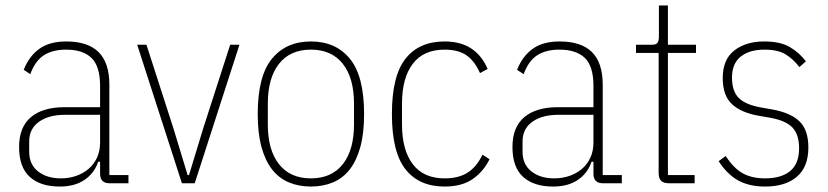

<svg xmlns="http://www.w3.org/2000/svg" viewBox="-20 -672 3036 704"><path d="M382 0Q347 0 347 -35V-79H340Q326 -37 290 -12.5Q254 12 199 12Q128 12 89 -23.5Q50 -59 50 -133Q50 -206 93.5 -242.5Q137 -279 217 -279H347V-357Q347 -429 315.5 -459.5Q284 -490 222 -490Q173 -490 141 -469.5Q109 -449 91 -400L67 -416Q86 -465 123.5 -492.5Q161 -520 223 -520Q302 -520 341.5 -481Q381 -442 381 -361V-30H451V0ZM203 -18Q233 -18 259 -27Q285 -36 304.5 -52.5Q324 -69 335.5 -93.5Q347 -118 347 -150V-251H217Q159 -251 123 -225.5Q87 -200 87 -153V-116Q87 -69 119.5 -43.5Q152 -18 203 -18Z M647 0 483 -508H517L616 -201L668 -30H673L725 -201L824 -508H858L694 0Z M1120 12Q1075 12 1038.5 -3.5Q1002 -19 977 -51.5Q952 -84 938.5 -134Q925 -184 925 -254Q925 -393 977 -456.5Q1029 -520 1120 -520Q1211 -520 1263 -456.5Q1315 -393 1315 -254Q1315 -184 1301.5 -134Q1288 -84 1263 -51.5Q1238 -19 1201.5 -3.5Q1165 12 1120 12ZM1120 -18Q1196 -18 1237 -70Q1278 -122 1278 -216V-292Q1278 -386 1237 -438Q1196 -490 1120 -490Q1044 -490 1003 -438Q962 -386 962 -292V-216Q962 -122 1003 -70Q1044 -18 1120 -18Z M1610 12Q1517 12 1467 -51Q1417 -114 1417 -254Q1417 -394 1467 -457Q1517 -520 1610 -520Q1670 -520 1709 -493.5Q1748 -467 1768 -419L1740 -404Q1720 -449 1690 -469.5Q1660 -490 1610 -490Q1533 -490 1493.5 -438Q1454 -386 1454 -292V-216Q1454 -122 1493.5 -70Q1533 -18 1610 -18Q1663 -18 1696 -40Q1729 -62 1749 -105L1775 -88Q1752 -42 1712.5 -15Q1673 12 1610 12Z M2191 0Q2156 0 2156 -35V-79H2149Q2135 -37 2099 -12.5Q2063 12 2008 12Q1937 12 1898 -23.5Q1859 -59 1859 -133Q1859 -206 1902.5 -242.5Q1946 -279 2026 -279H2156V-357Q2156 -429 2124.5 -459.5Q2093 -490 2031 -490Q1982 -490 1950 -469.5Q1918 -449 1900 -400L1876 -416Q1895 -465 1932.5 -492.5Q1970 -520 2032 -520Q2111 -520 2150.5 -481Q2190 -442 2190 -361V-30H2260V0ZM2012 -18Q2042 -18 2068 -27Q2094 -36 2113.5 -52.5Q2133 -69 2144.5 -93.5Q2156 -118 2156 -150V-251H2026Q1968 -251 1932 -225.5Q1896 -200 1896 -153V-116Q1896 -69 1928.5 -43.5Q1961 -18 2012 -18Z M2434 0Q2413 0 2404 -9Q2395 -18 2395 -39V-478H2312V-508H2371Q2386 -508 2391 -515.5Q2396 -523 2396 -538V-652H2429V-508H2532V-478H2429V-30H2527V0Z M2785 12Q2728 12 2687.5 -10Q2647 -32 2615 -81L2641 -100Q2670 -55 2703.5 -36.5Q2737 -18 2785 -18Q2845 -18 2877.5 -45Q2910 -72 2910 -128Q2910 -179 2885.5 -204.5Q2861 -230 2805 -240L2765 -247Q2699 -258 2664.5 -289.5Q2630 -321 2630 -386Q2630 -454 2672.5 -487Q2715 -520 2782 -520Q2841 -520 2876 -499.5Q2911 -479 2935 -447L2911 -426Q2891 -453 2862.5 -471.5Q2834 -490 2783 -490Q2728 -490 2696 -464.5Q2664 -439 2664 -388Q2664 -337 2689 -312.5Q2714 -288 2770 -278L2810 -271Q2878 -259 2911 -227.5Q2944 -196 2944 -131Q2944 -60 2902 -24Q2860 12 2785 12Z"/></svg>

Font: IBM Plex Sans Condensed ExtraLight
Style: Regular
Weight: 200
Width: 3
Designer: Mike Abbink, Paul van der Laan, Pieter van Rosmalen
Foundry: Bold Monday
Version: Version 1.3